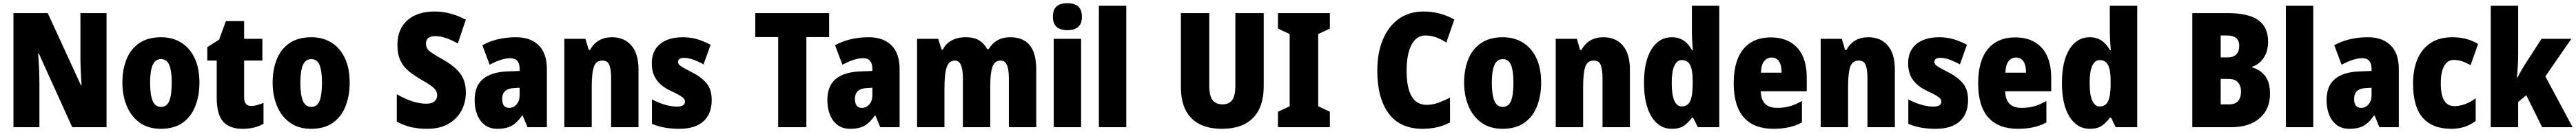

<svg xmlns="http://www.w3.org/2000/svg" viewBox="-20 -847 16080 826"><path d="M645 -51H431L222 -513H218Q222 -461 224 -413Q226 -365 226 -332V-51H64V-765H278L485 -314H489Q486 -362 484 -407.5Q482 -453 482 -487V-765H645Z M1225 -329Q1225 -252 1200.5 -186Q1176 -120 1122.5 -80.5Q1069 -41 984 -41Q905 -41 851.5 -80Q798 -119 771 -184.5Q744 -250 744 -329Q744 -412 770 -476.5Q796 -541 850 -577.5Q904 -614 986 -614Q1057 -614 1111 -580.5Q1165 -547 1195 -483.5Q1225 -420 1225 -329ZM917 -328Q917 -254 933 -216Q949 -178 985 -178Q1022 -178 1037 -216Q1052 -254 1052 -329Q1052 -403 1037 -440Q1022 -477 985 -477Q949 -477 933 -440Q917 -403 917 -328Z M1548 -184Q1566 -184 1585 -189.5Q1604 -195 1625 -203V-72Q1597 -57 1565.5 -49Q1534 -41 1494 -41Q1413 -41 1373 -86Q1333 -131 1333 -233V-468H1274V-552L1348 -599L1390 -715H1504V-604H1618V-468H1504V-238Q1504 -184 1548 -184Z M2163 -329Q2163 -252 2138.5 -186Q2114 -120 2060.5 -80.5Q2007 -41 1922 -41Q1843 -41 1789.5 -80Q1736 -119 1709 -184.5Q1682 -250 1682 -329Q1682 -412 1708 -476.5Q1734 -541 1788 -577.5Q1842 -614 1924 -614Q1995 -614 2049 -580.5Q2103 -547 2133 -483.5Q2163 -420 2163 -329ZM1855 -328Q1855 -254 1871 -216Q1887 -178 1923 -178Q1960 -178 1975 -216Q1990 -254 1990 -329Q1990 -403 1975 -440Q1960 -477 1923 -477Q1887 -477 1871 -440Q1855 -403 1855 -328Z M2888 -268Q2888 -204 2859.5 -152.5Q2831 -101 2777.5 -71Q2724 -41 2647 -41Q2592 -41 2548 -51Q2504 -61 2457 -86V-258Q2504 -229 2552.5 -213.5Q2601 -198 2641 -198Q2676 -198 2692.5 -213Q2709 -228 2709 -251Q2709 -267 2701 -280.5Q2693 -294 2671.5 -310Q2650 -326 2609 -349Q2564 -375 2530.5 -403Q2497 -431 2479 -469.5Q2461 -508 2461 -566Q2461 -664 2522.5 -719.5Q2584 -775 2694 -775Q2746 -775 2794 -761.5Q2842 -748 2888 -724L2838 -575Q2757 -621 2697 -621Q2666 -621 2652.5 -608Q2639 -595 2639 -575Q2639 -557 2647 -543.5Q2655 -530 2678.5 -514.5Q2702 -499 2746 -474Q2814 -436 2851 -389.5Q2888 -343 2888 -268Z M3202 -614Q3291 -614 3342.5 -564Q3394 -514 3394 -414V-51H3273L3243 -124H3239Q3210 -81 3176 -61Q3142 -41 3085 -41Q3038 -41 3006.5 -65Q2975 -89 2959 -129.5Q2943 -170 2943 -220Q2943 -309 2995 -352.5Q3047 -396 3146 -400L3224 -403V-415Q3224 -483 3166 -483Q3114 -483 3037 -442L2991 -564Q3034 -588 3087 -601Q3140 -614 3202 -614ZM3190 -296Q3115 -293 3115 -228Q3115 -172 3159 -172Q3186 -172 3205 -194Q3224 -216 3224 -251V-298Z M3801 -614Q3877 -614 3921.5 -562.5Q3966 -511 3966 -411V-51H3795V-357Q3795 -412 3784 -440Q3773 -468 3741 -468Q3701 -468 3687.5 -429.5Q3674 -391 3674 -301V-51H3503V-604H3635L3655 -535H3664Q3707 -614 3801 -614Z M4423 -221Q4423 -135 4371.5 -88Q4320 -41 4220 -41Q4174 -41 4132.5 -48Q4091 -55 4050 -72V-225Q4087 -205 4128.5 -192.5Q4170 -180 4206 -180Q4256 -180 4256 -211Q4256 -221 4249.5 -229.5Q4243 -238 4223 -250Q4203 -262 4162 -281Q4106 -308 4077.5 -349Q4049 -390 4049 -451Q4049 -529 4100.5 -571.5Q4152 -614 4244 -614Q4290 -614 4331 -602Q4372 -590 4416 -567L4372 -444Q4342 -461 4310 -473Q4278 -485 4251 -485Q4213 -485 4213 -460Q4213 -450 4219 -443Q4225 -436 4243.5 -425Q4262 -414 4301 -394Q4358 -365 4390.5 -326Q4423 -287 4423 -221Z M5014 -51H4838V-615H4695V-765H5156V-615H5014Z M5404 -614Q5493 -614 5544.5 -564Q5596 -514 5596 -414V-51H5475L5445 -124H5441Q5412 -81 5378 -61Q5344 -41 5287 -41Q5240 -41 5208.5 -65Q5177 -89 5161 -129.5Q5145 -170 5145 -220Q5145 -309 5197 -352.5Q5249 -396 5348 -400L5426 -403V-415Q5426 -483 5368 -483Q5316 -483 5239 -442L5193 -564Q5236 -588 5289 -601Q5342 -614 5404 -614ZM5392 -296Q5317 -293 5317 -228Q5317 -172 5361 -172Q5388 -172 5407 -194Q5426 -216 5426 -251V-298Z M6287 -614Q6367 -614 6408 -564.5Q6449 -515 6449 -411V-51H6278V-356Q6278 -414 6265.5 -441Q6253 -468 6227 -468Q6190 -468 6176 -430Q6162 -392 6162 -313V-51H5991V-356Q5991 -468 5942 -468Q5904 -468 5890 -426.5Q5876 -385 5876 -297V-51H5705V-604H5837L5858 -536H5866Q5883 -573 5920 -593.5Q5957 -614 6009 -614Q6062 -614 6094 -593.5Q6126 -573 6142 -540H6152Q6173 -575 6206.5 -594.5Q6240 -614 6287 -614Z M6643 -827Q6687 -827 6710.5 -807Q6734 -787 6734 -742Q6734 -698 6710 -678Q6686 -658 6643 -658Q6601 -658 6577 -678Q6553 -698 6553 -742Q6553 -787 6576 -807Q6599 -827 6643 -827ZM6729 -604V-51H6558V-604Z M7011 -51H6840V-811H7011Z M7869 -306Q7869 -178 7802.5 -109.5Q7736 -41 7608 -41Q7484 -41 7418 -107Q7352 -173 7352 -302V-765H7529V-312Q7529 -248 7549.5 -221Q7570 -194 7611 -194Q7653 -194 7672.5 -221Q7692 -248 7692 -313V-765H7869Z M8282 -51H7958V-148L8031 -182V-634L7958 -668V-765H8282V-668L8209 -634V-182L8282 -148Z M8878 -625Q8822 -625 8791.5 -566.5Q8761 -508 8761 -405Q8761 -191 8886 -191Q8925 -191 8960.5 -204.5Q8996 -218 9032 -236V-81Q8958 -41 8861 -41Q8720 -41 8649 -137Q8578 -233 8578 -406Q8578 -515 8612.5 -598.5Q8647 -682 8711.5 -728.5Q8776 -775 8868 -775Q8916 -775 8964 -763Q9012 -751 9059 -725L9009 -581Q8978 -601 8946 -613Q8914 -625 8878 -625Z M9601 -329Q9601 -252 9576.5 -186Q9552 -120 9498.5 -80.5Q9445 -41 9360 -41Q9281 -41 9227.5 -80Q9174 -119 9147 -184.5Q9120 -250 9120 -329Q9120 -412 9146 -476.5Q9172 -541 9226 -577.5Q9280 -614 9362 -614Q9433 -614 9487 -580.5Q9541 -547 9571 -483.5Q9601 -420 9601 -329ZM9293 -328Q9293 -254 9309 -216Q9325 -178 9361 -178Q9398 -178 9413 -216Q9428 -254 9428 -329Q9428 -403 9413 -440Q9398 -477 9361 -477Q9325 -477 9309 -440Q9293 -403 9293 -328Z M9990 -614Q10066 -614 10110.5 -562.5Q10155 -511 10155 -411V-51H9984V-357Q9984 -412 9973 -440Q9962 -468 9930 -468Q9890 -468 9876.5 -429.5Q9863 -391 9863 -301V-51H9692V-604H9824L9844 -535H9853Q9896 -614 9990 -614Z M10417 -41Q10337 -41 10290 -117Q10243 -193 10243 -328Q10243 -464 10290 -539Q10337 -614 10416 -614Q10459 -614 10490 -593.5Q10521 -573 10543 -533H10548Q10545 -566 10543.5 -595.5Q10542 -625 10542 -646V-811H10713V-51H10579L10550 -110H10542Q10517 -76 10489.5 -58.5Q10462 -41 10417 -41ZM10478 -181Q10515 -181 10530.5 -212.5Q10546 -244 10547 -314V-341Q10547 -407 10531.5 -439Q10516 -471 10478 -471Q10449 -471 10432.5 -435.5Q10416 -400 10416 -329Q10416 -253 10432.5 -217Q10449 -181 10478 -181Z M11035 -613Q11140 -613 11199.5 -548.5Q11259 -484 11259 -361V-276H10972Q10974 -172 11074 -172Q11117 -172 11152.5 -182Q11188 -192 11229 -215V-81Q11158 -41 11051 -41Q10929 -41 10866 -112.5Q10803 -184 10803 -325Q10803 -467 10863.5 -540Q10924 -613 11035 -613ZM11040 -487Q11012 -487 10993.5 -465Q10975 -443 10973 -392H11102Q11102 -440 11085.5 -463.5Q11069 -487 11040 -487Z M11644 -614Q11720 -614 11764.5 -562.5Q11809 -511 11809 -411V-51H11638V-357Q11638 -412 11627 -440Q11616 -468 11584 -468Q11544 -468 11530.5 -429.5Q11517 -391 11517 -301V-51H11346V-604H11478L11498 -535H11507Q11550 -614 11644 -614Z M12266 -221Q12266 -135 12214.5 -88Q12163 -41 12063 -41Q12017 -41 11975.5 -48Q11934 -55 11893 -72V-225Q11930 -205 11971.5 -192.5Q12013 -180 12049 -180Q12099 -180 12099 -211Q12099 -221 12092.5 -229.5Q12086 -238 12066 -250Q12046 -262 12005 -281Q11949 -308 11920.5 -349Q11892 -390 11892 -451Q11892 -529 11943.5 -571.5Q11995 -614 12087 -614Q12133 -614 12174 -602Q12215 -590 12259 -567L12215 -444Q12185 -461 12153 -473Q12121 -485 12094 -485Q12056 -485 12056 -460Q12056 -450 12062 -443Q12068 -436 12086.5 -425Q12105 -414 12144 -394Q12201 -365 12233.5 -326Q12266 -287 12266 -221Z M12561 -613Q12666 -613 12725.5 -548.5Q12785 -484 12785 -361V-276H12498Q12500 -172 12600 -172Q12643 -172 12678.5 -182Q12714 -192 12755 -215V-81Q12684 -41 12577 -41Q12455 -41 12392 -112.5Q12329 -184 12329 -325Q12329 -467 12389.5 -540Q12450 -613 12561 -613ZM12566 -487Q12538 -487 12519.5 -465Q12501 -443 12499 -392H12628Q12628 -440 12611.5 -463.5Q12595 -487 12566 -487Z M13026 -41Q12946 -41 12899 -117Q12852 -193 12852 -328Q12852 -464 12899 -539Q12946 -614 13025 -614Q13068 -614 13099 -593.5Q13130 -573 13152 -533H13157Q13154 -566 13152.5 -595.5Q13151 -625 13151 -646V-811H13322V-51H13188L13159 -110H13151Q13126 -76 13098.5 -58.5Q13071 -41 13026 -41ZM13087 -181Q13124 -181 13139.5 -212.5Q13155 -244 13156 -314V-341Q13156 -407 13140.5 -439Q13125 -471 13087 -471Q13058 -471 13041.5 -435.5Q13025 -400 13025 -329Q13025 -253 13041.5 -217Q13058 -181 13087 -181Z M13886 -765Q14017 -765 14078 -721Q14139 -677 14139 -587Q14139 -524 14110 -483Q14081 -442 14040 -430V-425Q14092 -410 14121.5 -370.5Q14151 -331 14151 -260Q14151 -163 14086 -107Q14021 -51 13909 -51H13666V-765ZM13887 -488Q13923 -488 13941 -507Q13959 -526 13959 -560Q13959 -625 13883 -625H13843V-488ZM13843 -353V-194H13895Q13934 -194 13952 -215Q13970 -236 13970 -275Q13970 -310 13951 -331.5Q13932 -353 13892 -353Z M14421 -51H14250V-811H14421Z M14763 -614Q14852 -614 14903.5 -564Q14955 -514 14955 -414V-51H14834L14804 -124H14800Q14771 -81 14737 -61Q14703 -41 14646 -41Q14599 -41 14567.5 -65Q14536 -89 14520 -129.5Q14504 -170 14504 -220Q14504 -309 14556 -352.5Q14608 -396 14707 -400L14785 -403V-415Q14785 -483 14727 -483Q14675 -483 14598 -442L14552 -564Q14595 -588 14648 -601Q14701 -614 14763 -614ZM14751 -296Q14676 -293 14676 -228Q14676 -172 14720 -172Q14747 -172 14766 -194Q14785 -216 14785 -251V-298Z M15282 -41Q15166 -41 15105 -109.5Q15044 -178 15044 -325Q15044 -412 15071.5 -477Q15099 -542 15153.5 -578Q15208 -614 15289 -614Q15336 -614 15375.5 -603.5Q15415 -593 15450 -572L15403 -439Q15376 -455 15350 -463.5Q15324 -472 15297 -472Q15260 -472 15238.5 -434.5Q15217 -397 15217 -325Q15217 -253 15238.5 -218Q15260 -183 15300 -183Q15369 -183 15435 -232V-90Q15403 -66 15365.5 -53.5Q15328 -41 15282 -41Z M15700 -510Q15700 -473 15698 -434.5Q15696 -396 15692 -361H15695Q15706 -382 15719 -404.5Q15732 -427 15742 -443L15846 -604H16032L15870 -369L16040 -51H15850L15751 -251L15700 -209V-51H15529V-811H15700Z"/></svg>

Font: Noto Sans Tamil UI Condensed Black
Style: Regular
Weight: 900
Width: 3
Designer: Jelle Bosma - Monotype Design Team
Foundry: Monotype Imaging Inc.
Version: Version 2.004; ttfautohint (v1.8.4.7-5d5b)